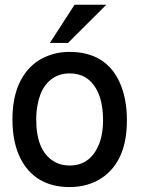

<svg xmlns="http://www.w3.org/2000/svg" viewBox="-20 -754 596 797"><path d="M268.1 -538.6Q420.9 -538.6 478 -409.2Q506.8 -344.2 506.8 -253.9Q506.8 -87.9 405.3 -17.1Q347.2 22.5 269 22.5Q125.5 22.5 64.5 -97.2Q31.7 -163.1 31.7 -257.8Q31.7 -344.2 58.6 -405Q85.4 -465.8 137.2 -501Q165 -519 198 -528.8Q231 -538.6 268.1 -538.6ZM269 -449.2Q227.1 -449.2 196.5 -427.5Q166 -405.8 148.4 -364.3Q140.1 -342.3 135.3 -315.2Q130.4 -288.1 130.4 -257.8Q130.4 -128.4 203.1 -84.5Q231.4 -66.9 269 -66.9Q351.6 -66.9 388.2 -148.4Q407.7 -192.4 407.7 -254.9Q407.7 -322.3 388.2 -367.4Q368.7 -412.6 332 -434.6Q304.7 -449.2 269 -449.2ZM289.6 -734.4H421.4L262.2 -575.7H187Z"/></svg>

Font: SolaimanLipi
Style: Bold
Weight: 700
Designer: Solaiman Karim
Foundry: Al Mamun Sumon
Version: Version 2.000